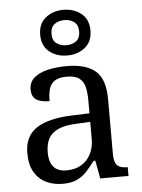

<svg xmlns="http://www.w3.org/2000/svg" viewBox="-57 -859 676 913"><g transform="rotate(-5 281.5 -402.0)"><path d="M205 10Q161 10 125.5 -7.5Q90 -25 70 -60.5Q50 -96 50 -150Q50 -230 106.5 -268Q163 -306 278 -310L361 -313V-373Q361 -409 355 -436.5Q349 -464 329 -480Q309 -496 268 -496Q230 -496 210 -482Q190 -468 183.5 -443.5Q177 -419 177 -387Q135 -387 113.5 -401.5Q92 -416 92 -450Q92 -485 116.5 -506Q141 -527 182 -536.5Q223 -546 272 -546Q364 -546 409.5 -507Q455 -468 455 -373V-114Q455 -86 461 -70.5Q467 -55 481 -48.5Q495 -42 517 -42H520V0H385L369 -86H361Q340 -58 320 -36.5Q300 -15 273.5 -2.5Q247 10 205 10ZM228 -52Q269 -52 298.5 -69Q328 -86 344.5 -117.5Q361 -149 361 -191V-272L297 -269Q240 -267 207.5 -252Q175 -237 161 -210.5Q147 -184 147 -145Q147 -114 156 -93.5Q165 -73 183 -62.5Q201 -52 228 -52ZM365 -624Q330 -596 280 -596Q230 -596 195 -624Q160 -652 160 -705Q160 -758 195 -786Q230 -814 280 -814Q330 -814 365 -786Q400 -758 400 -705Q400 -652 365 -624ZM233.5 -659Q253 -645 280 -645Q307 -645 326.5 -659Q346 -673 346 -705Q346 -737 326.5 -751Q307 -765 280 -765Q253 -765 233.5 -751Q214 -737 214 -705Q214 -673 233.5 -659Z"/></g></svg>

Font: Noto Serif Georgian
Style: Regular
Weight: 400
Designer: Monotype Design Team, Akaki Razmadze
Foundry: Google LLC
Version: Version 2.002